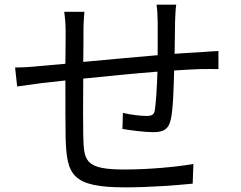

<svg xmlns="http://www.w3.org/2000/svg" viewBox="-20 -791 1040 828"><path d="M740 -771H655C658 -754 660 -718 660 -696V-553C553 -544 437 -533 339 -524C340 -577 340 -626 340 -659C340 -690 342 -717 344 -740H257C261 -709 263 -686 263 -655C263 -638 263 -583 262 -516C214 -512 174 -508 149 -506C113 -502 76 -500 45 -500L54 -418C81 -422 124 -428 155 -432C181 -435 218 -439 262 -444C262 -344 262 -238 263 -195C268 -36 290 17 521 17C622 17 744 8 811 1L814 -84C749 -72 625 -60 517 -60C344 -60 342 -98 339 -206C338 -245 338 -349 339 -452C439 -462 556 -474 659 -482C657 -419 653 -351 648 -318C645 -295 634 -291 610 -291C587 -291 544 -296 510 -304L508 -235C535 -230 604 -221 640 -221C686 -221 708 -234 717 -278C727 -325 729 -414 731 -487C775 -490 813 -492 843 -493C868 -493 906 -494 922 -493V-571C898 -570 870 -568 844 -566C811 -564 773 -562 733 -559C734 -603 734 -653 735 -699C736 -720 737 -754 740 -771Z"/></svg>

Font: Microsoft YaHei
Style: Regular
Weight: 400
Designer: Ryoko NISHIZUKA 西塚涼子 (kana, bopomofo & ideographs); Paul D. Hunt (Latin, Greek & Cyrillic); Sandoll Communications 산돌커뮤니
Foundry: Adobe
Version: Version 2.001;hotconv 1.0.111;makeotfexe 2.5.65597